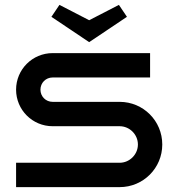

<svg xmlns="http://www.w3.org/2000/svg" viewBox="-20 -768 717 788"><path d="M646 -175C646 -272 568 -350 471 -350H196C168 -350 146 -372 146 -400C146 -428 168 -450 196 -450H596V-550H196C113 -550 46 -483 46 -400C46 -317 113 -250 196 -250H471C512 -250 546 -216 546 -175C546 -134 512 -100 471 -100H46V0H471C568 0 646 -78 646 -175ZM191 -699 346 -595 501 -699 468 -748 346 -685 224 -748Z"/></svg>

Font: Bruno Ace
Style: Regular
Weight: 400
Designer: Astigmatic (AOETI)
Foundry: Astigmatic (AOETI)
Version: Version 1.000